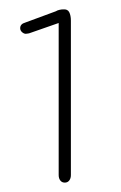

<svg xmlns="http://www.w3.org/2000/svg" viewBox="-20 -719 257 409"><path d="M105 -670V-346Q105 -339 108.5 -334.5Q112 -330 118 -330Q124 -330 127.5 -334.5Q131 -339 131 -346V-675Q131 -686 127.5 -693Q124 -700 114 -699Q111 -699 106.5 -698Q102 -697 99 -695L34 -671Q23 -668 23 -659Q23 -654 27 -650.5Q31 -647 35 -647Q37 -647 39 -647.5Q41 -648 42 -648Z"/></svg>

Font: Beiruti ExtraLight
Style: Regular
Weight: 250
Designer: Arlette Boutros
Foundry: Boutros
Version: Version 1.41